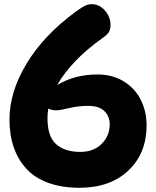

<svg xmlns="http://www.w3.org/2000/svg" viewBox="-20 -805 740 910"><path d="M356.9 85Q273.4 85 209.5 61.8Q145.5 38.6 105.5 -4.6Q65.4 -47.9 45.2 -106.7Q24.9 -165.5 24.9 -238.8Q24.9 -369.1 106.4 -504.2Q188 -639.2 340.8 -751Q369.1 -771.5 383.8 -778.3Q398.4 -785.2 414.1 -785.2Q451.2 -785.2 477.5 -754.9Q503.9 -724.6 503.9 -687Q503.9 -667.5 496.6 -654.1Q489.3 -640.6 464.8 -624Q318.8 -520 251 -401.9Q333.5 -452.1 442.9 -452.1Q512.2 -452.1 565.7 -419.7Q619.1 -387.2 647 -332.3Q674.8 -277.3 674.8 -210Q674.8 -78.6 588.4 3.2Q502 85 356.9 85ZM205.1 -244.1Q205.1 -158.2 246.1 -121.6Q287.1 -85 360.8 -85Q423.3 -85 461.7 -123Q500 -161.1 500 -215.8Q500 -252.9 475.1 -278.1Q450.2 -303.2 397.9 -303.2Q350.6 -303.2 307.6 -292.7Q264.6 -282.2 247.1 -282.2Q222.2 -282.2 209 -291Q205.1 -269.5 205.1 -244.1Z"/></svg>

Font: Shantell Sans Irregular
Style: Regular
Weight: 800
Designer: Stephen Nixon, Anya Danilova, Shantell Martin
Foundry: Arrow Type
Version: Version 1.006;[9816181b4]